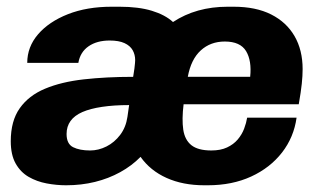

<svg xmlns="http://www.w3.org/2000/svg" viewBox="-20 -541 955 571"><path d="M176.5 10Q148 10 118.8 4.5Q89.5 -1 65.2 -15Q41 -29 26.5 -54.8Q12 -80.5 12 -121Q12 -181.5 38.8 -219.2Q65.5 -257 114 -277.2Q162.5 -297.5 229.2 -305Q296 -312.5 376 -312.5Q378.5 -327.5 379.8 -337.5Q381 -347.5 381.5 -353.5Q382 -359.5 382 -362Q382 -378.5 374.5 -391.8Q367 -405 350.2 -412.8Q333.5 -420.5 306 -420.5Q268 -420.5 243.2 -403.2Q218.5 -386 213 -354H61Q61 -401.5 93.2 -439Q125.5 -476.5 182 -498.8Q238.5 -521 312 -521H335.5Q392 -521 431.5 -509Q471 -497 494.5 -475.5Q563.5 -521 657 -521H675Q741 -521 786.5 -498Q832 -475 856 -433.5Q880 -392 880 -335.5Q880 -316 877.5 -292Q875 -268 868.5 -231H526Q520.5 -186 525 -155.5Q529.5 -125 549.2 -109.2Q569 -93.5 608.5 -93.5Q636 -93.5 655.2 -102.5Q674.5 -111.5 687 -126.2Q699.5 -141 706 -158.2Q712.5 -175.5 715 -191H862Q854 -133 818.8 -87.5Q783.5 -42 727 -16Q670.5 10 598 10H587.5Q524 10 475.5 -11.8Q427 -33.5 398 -74.5Q372 -48 337.5 -29Q303 -10 262.5 0Q222 10 176.5 10ZM248 -93.5Q273 -93.5 296.8 -105.5Q320.5 -117.5 337.5 -140Q354.5 -162.5 359 -193.5L364 -228.5Q318.5 -228.5 283.5 -223.2Q248.5 -218 225 -207.8Q201.5 -197.5 189.8 -181.2Q178 -165 178 -142.5Q178 -113 197.5 -103.2Q217 -93.5 248 -93.5ZM538.5 -312.5H724Q729 -360.5 711.8 -389Q694.5 -417.5 648.5 -417.5Q606 -417.5 577 -391Q548 -364.5 538.5 -312.5Z"/></svg>

Font: Chivo Medium
Style: Italic
Weight: 500
Italic angle: -8.05°
Designer: Hector Gatti
Foundry: Omnibus-Type
Version: Version 2.002